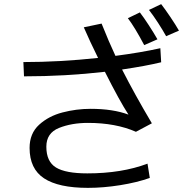

<svg xmlns="http://www.w3.org/2000/svg" viewBox="-20 -885 934 928"><path d="M405 23Q263 23 193 -23Q123 -69 123 -170Q123 -240 169 -282Q215 -324 282 -341.5Q349 -359 418 -359Q526 -359 601 -331Q558 -397 487 -538Q296 -516 96 -516L93 -585Q268 -585 454 -605Q414 -686 385 -753L471 -771Q507 -681 538 -615Q661 -631 755 -652L759 -584Q685 -566 570 -549Q631 -429 714 -289L637 -248Q539 -291 405 -291Q326 -291 265 -266.5Q204 -242 204 -176Q204 -104 250.5 -75.5Q297 -47 402 -47Q568 -47 693 -94L704 -25Q642 -3 561 10Q480 23 405 23ZM598 -797 656 -825Q674 -802 699 -763.5Q724 -725 741 -695L677 -667Q631 -754 598 -797ZM700 -837 759 -865Q777 -842 803 -803.5Q829 -765 845 -737L783 -710Q767 -739 744 -774.5Q721 -810 700 -837Z"/></svg>

Font: Kakao Big Sans
Style: Regular
Weight: 400
Designer: Park Young-rak; Lee Sang-min; Kim Jung-jin; Min Bon; Park Min-gyu;
Foundry: Kakao Corporation
Version: Version 2.003